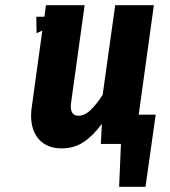

<svg xmlns="http://www.w3.org/2000/svg" viewBox="-20 -551 649 735"><path d="M576 -112 537 164H436L443 0H366L370 -77Q337 -32 300.5 -7.5Q264 17 216 17Q161 17 130 -16.5Q99 -50 99 -109Q99 -126 102 -144L142 -434L120 -424L119 -487H150L156 -531H304L253 -164Q251 -150 251 -144Q251 -108 281 -108Q304 -108 327 -130Q350 -152 373 -188L421 -531H569L511 -112Z"/></svg>

Font: Fira Sans Condensed
Style: Bold Italic
Weight: 700
Width: 3
Italic angle: -8°
Designer: Carrois Corporate & Edenspiekermann AG
Foundry: Carrois Corporate GbR & Edenspiekermann AG
Version: Version 4.203